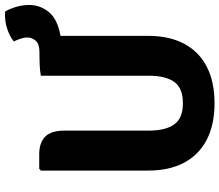

<svg xmlns="http://www.w3.org/2000/svg" viewBox="-75 -792 881 771"><g transform="rotate(-90 365.5 -406.5)"><path d="M66 -252V-682.5L73 -689.5H131.5Q177.5 -689.5 202 -665.8Q226.5 -642 226.5 -588.5V-250.5Q226.5 -182 251.5 -147.2Q276.5 -112.5 336.5 -112.5Q397 -112.5 422 -147.2Q447 -182 447 -250.5V-683Q467 -686.5 488.2 -687.5Q509.5 -688.5 525 -688.5H540Q575 -688.5 587.8 -703.8Q600.5 -719 600.5 -737.5Q600.5 -751 594.8 -767Q589 -783 584.5 -791.5Q603.5 -807.5 635.8 -818.2Q668 -829 704.5 -826.5Q713.5 -813 722.2 -786Q731 -759 731 -729.5Q731 -685.5 702.5 -650.8Q674 -616 607 -604V-252Q607 -167.5 575.5 -108Q544 -48.5 483.8 -17Q423.5 14.5 336.5 14.5Q250 14.5 189.5 -17Q129 -48.5 97.5 -108Q66 -167.5 66 -252Z"/></g></svg>

Font: Signika Light
Style: Bold
Weight: 700
Version: Version 2.003;gftools[0.9.32]